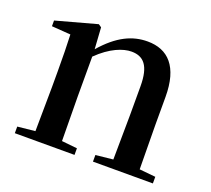

<svg xmlns="http://www.w3.org/2000/svg" viewBox="-98 -668 870 792"><g transform="rotate(20 337.0 -271.5)"><path d="M456 0H644V-29L573 -36L571 -232V-353C571 -486 514 -543 424 -543C358 -543 296 -515 229 -438L223 -532L210 -541L31 -492V-467L114 -461C116 -412 117 -368 117 -301V-232L115 -37L38 -29V0H300V-29L232 -36L230 -232V-406C286 -461 339 -481 376 -481C429 -481 459 -449 459 -359V-232L457 -37L381 -29V0Z"/></g></svg>

Font: Noto Serif CJK KR SemiBold
Style: Regular
Weight: 600
Designer: Ryoko NISHIZUKA 西塚涼子 (kana & ideographs); Frank Grießhammer (Latin, Greek & Cyrillic); Wenlong ZHANG 张文龙 (bopomofo); San
Foundry: Adobe
Version: Version 2.001;hotconv 1.1.0;makeotfexe 2.6.0